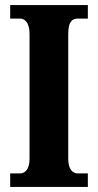

<svg xmlns="http://www.w3.org/2000/svg" viewBox="-20 -734 384 754"><path d="M20 0H325V-53H285C265 -53 248 -70 248 -110V-600C248 -647 262 -661 285 -661H325V-714H20V-661H59C76 -661 96 -647 96 -601V-109C96 -67 76 -53 59 -53H20Z"/></svg>

Font: Noto Serif Armenian ExtraCondensed ExtraBold
Style: Regular
Weight: 800
Width: 2
Designer: Monotype Design Team
Foundry: Monotype Imaging Inc.
Version: Version 2.008